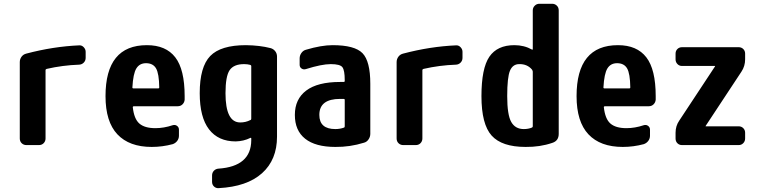

<svg xmlns="http://www.w3.org/2000/svg" viewBox="-20 -770 4040 1019"><path d="M400.4 -529.3Q414.1 -530.3 424.3 -519.5Q434.6 -508.8 434.6 -495.1V-462.9Q434.6 -448.2 424.8 -438Q415 -427.7 400.4 -426.8Q312.5 -423.8 227.5 -404.3Q221.7 -402.3 221.7 -398.4V-35.2Q221.7 -20.5 211.9 -10.3Q202.1 0 186.5 0H120.1Q105.5 0 95.2 -9.8Q85 -19.5 85 -35.2V-440.4Q85 -456.1 94.2 -468.8Q103.5 -481.4 119.1 -485.4Q262.7 -523.4 400.4 -529.3Z M820.3 -300.8Q825.2 -300.8 825.2 -305.7Q824.2 -379.9 808.1 -407.2Q792 -434.6 754.9 -434.6Q720.7 -434.6 703.6 -406.7Q686.5 -378.9 682.6 -305.7Q682.6 -300.8 688.5 -300.8ZM759.8 -530.3Q860.4 -530.3 910.2 -465.8Q960 -401.4 960 -259.8V-241.2Q959 -226.6 948.7 -216.3Q938.5 -206.1 922.9 -206.1H690.4Q685.5 -206.1 684.6 -202.1Q691.4 -138.7 719.7 -114.3Q748 -89.8 804.7 -89.8Q849.6 -89.8 896.5 -105.5Q909.2 -109.4 919.4 -102.1Q929.7 -94.7 929.7 -82V-49.8Q929.7 -34.2 920.4 -22Q911.1 -9.8 896.5 -4.9Q841.8 9.8 785.2 9.8Q666 9.8 603 -57.1Q540 -124 540 -259.8Q540 -530.3 759.8 -530.3Z M1313.5 -139.6V-419.9Q1313.5 -423.8 1307.6 -425.8Q1293 -429.7 1275.4 -429.7Q1220.7 -429.7 1198.7 -397.5Q1176.8 -365.2 1176.8 -275.4Q1176.8 -120.1 1254.9 -120.1Q1284.2 -120.1 1308.6 -132.8Q1313.5 -133.8 1313.5 -139.6ZM1416 -514.6Q1430.7 -510.7 1440.4 -498.5Q1450.2 -486.3 1450.2 -469.7V-44.9Q1450.2 78.1 1370.6 149.4Q1291 220.7 1140.6 228.5Q1126 229.5 1115.7 219.7Q1105.5 210 1105.5 195.3V161.1Q1105.5 146.5 1115.2 136.2Q1125 126 1139.6 125Q1312.5 113.3 1313.5 -25.4V-35.2Q1313.5 -40 1308.6 -38.1Q1273.4 -20.5 1230.5 -19.5Q1138.7 -19.5 1089.4 -83.5Q1040 -147.5 1040 -275.4Q1040 -415 1095.7 -472.7Q1151.4 -530.3 1285.2 -530.3Q1359.4 -529.3 1416 -514.6Z M1809.6 -99.6V-240.2Q1809.6 -245.1 1804.7 -245.1H1785.2Q1674.8 -245.1 1674.8 -160.2Q1674.8 -85 1759.8 -85Q1784.2 -85 1805.7 -92.8Q1809.6 -93.8 1809.6 -99.6ZM1745.1 -530.3Q1862.3 -530.3 1903.8 -487.8Q1945.3 -445.3 1945.3 -325.2V-59.6Q1945.3 -43.9 1936 -30.3Q1926.8 -16.6 1912.1 -12.7Q1836.9 10.7 1759.8 9.8Q1654.3 9.8 1599.6 -33.7Q1544.9 -77.1 1544.9 -160.2Q1544.9 -244.1 1605.5 -289.6Q1666 -335 1785.2 -335H1804.7Q1809.6 -335 1809.6 -339.8V-344.7Q1809.6 -396.5 1797.4 -413.1Q1785.2 -429.7 1735.4 -429.7Q1687.5 -429.7 1603.5 -403.3Q1590.8 -399.4 1580.6 -406.2Q1570.3 -413.1 1570.3 -425.8V-460Q1570.3 -475.6 1579.6 -488.8Q1588.9 -502 1603.5 -505.9Q1685.5 -530.3 1745.1 -530.3Z M2400.4 -529.3Q2414.1 -530.3 2424.3 -519.5Q2434.6 -508.8 2434.6 -495.1V-462.9Q2434.6 -448.2 2424.8 -438Q2415 -427.7 2400.4 -426.8Q2312.5 -423.8 2227.5 -404.3Q2221.7 -402.3 2221.7 -398.4V-35.2Q2221.7 -20.5 2211.9 -10.3Q2202.1 0 2186.5 0H2120.1Q2105.5 0 2095.2 -9.8Q2085 -19.5 2085 -35.2V-440.4Q2085 -456.1 2094.2 -468.8Q2103.5 -481.4 2119.1 -485.4Q2262.7 -523.4 2400.4 -529.3Z M2807.6 -99.6V-389.6Q2807.6 -393.6 2803.7 -400.4Q2778.3 -430.7 2735.4 -429.7Q2701.2 -429.7 2686.5 -394.5Q2671.9 -359.4 2671.9 -259.8Q2671.9 -160.2 2693.4 -122.6Q2714.8 -85 2759.8 -85Q2784.2 -85 2802.7 -92.8Q2807.6 -94.7 2807.6 -99.6ZM2910.2 -750Q2924.8 -750 2935.1 -740.2Q2945.3 -730.5 2945.3 -714.8V-59.6Q2945.3 -22.5 2911.1 -11.7Q2845.7 10.7 2769.5 9.8Q2643.6 9.8 2589.4 -50.3Q2535.2 -110.4 2535.2 -259.8Q2535.2 -407.2 2577.1 -468.8Q2619.1 -530.3 2710 -530.3Q2761.7 -530.3 2803.7 -506.8Q2807.6 -504.9 2807.6 -509.8V-714.8Q2807.6 -729.5 2817.9 -739.7Q2828.1 -750 2842.8 -750Z M3320.3 -300.8Q3325.2 -300.8 3325.2 -305.7Q3324.2 -379.9 3308.1 -407.2Q3292 -434.6 3254.9 -434.6Q3220.7 -434.6 3203.6 -406.7Q3186.5 -378.9 3182.6 -305.7Q3182.6 -300.8 3188.5 -300.8ZM3259.8 -530.3Q3360.4 -530.3 3410.2 -465.8Q3460 -401.4 3460 -259.8V-241.2Q3459 -226.6 3448.7 -216.3Q3438.5 -206.1 3422.9 -206.1H3190.4Q3185.5 -206.1 3184.6 -202.1Q3191.4 -138.7 3219.7 -114.3Q3248 -89.8 3304.7 -89.8Q3349.6 -89.8 3396.5 -105.5Q3409.2 -109.4 3419.4 -102.1Q3429.7 -94.7 3429.7 -82V-49.8Q3429.7 -34.2 3420.4 -22Q3411.1 -9.8 3396.5 -4.9Q3341.8 9.8 3285.2 9.8Q3166 9.8 3103 -57.1Q3040 -124 3040 -259.8Q3040 -530.3 3259.8 -530.3Z M3900.4 -519.5Q3915 -519.5 3924.8 -509.8Q3934.6 -500 3934.6 -485.4V-455.1Q3934.6 -418.9 3915 -389.6L3725.6 -102.5Q3725.6 -101.6 3725.1 -101.6Q3724.6 -101.6 3724.6 -100.6Q3724.6 -99.6 3725.6 -99.6H3900.4Q3915 -99.6 3924.8 -89.8Q3934.6 -80.1 3934.6 -65.4V-35.2Q3934.6 -20.5 3924.8 -10.3Q3915 0 3900.4 0H3599.6Q3585 0 3575.2 -9.8Q3565.4 -19.5 3565.4 -35.2V-65.4Q3565.4 -101.6 3585 -129.9L3774.4 -417Q3774.4 -418 3774.9 -418Q3775.4 -418 3775.4 -418.9Q3775.4 -419.9 3774.4 -419.9H3599.6Q3585 -419.9 3575.2 -430.2Q3565.4 -440.4 3565.4 -455.1V-485.4Q3565.4 -500 3575.2 -509.8Q3585 -519.5 3599.6 -519.5Z"/></svg>

Font: Rounded-L Mgen+ 1mn bold
Style: Bold
Weight: 700
Designer: [Source Han Sans]
Ryoko NISHIZUKA  (kana & ideographs); Paul D. Hunt (Latin, Greek & Cyrillic); Wenlong ZHANG  (bopomofo
Version: Version 1.059.20150602